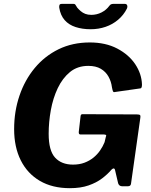

<svg xmlns="http://www.w3.org/2000/svg" viewBox="-20 -974 792 1004"><path d="M345.3 10Q253.9 10 188.6 -28.1Q123.3 -66.3 88.6 -135.6Q53.9 -205 53.9 -298.8Q53.9 -391.8 81.8 -473.7Q109.6 -555.7 161.7 -618.4Q213.9 -681.1 286.6 -716.6Q359.4 -752 449.3 -752Q532.6 -752 593.3 -720Q654 -688 687.3 -638Q720.6 -587.9 722.4 -532.1Q722.4 -512.9 714.6 -511.9L577.8 -492.4Q573.1 -491.4 570.7 -496.8Q568.3 -502.1 565.4 -517.4Q561.6 -547.8 547.3 -573.4Q533.1 -598.9 507.2 -614.2Q481.3 -629.5 441.9 -629.5Q385.2 -629.5 346 -597.4Q306.9 -565.3 282 -513.1Q257.2 -460.8 245.8 -398.2Q234.5 -335.5 234.5 -274.3Q234.5 -186.2 268.2 -149.7Q301.8 -113.2 361.8 -113.2Q395.4 -113.2 422 -123.3Q448.5 -133.4 468.9 -150Q489.2 -166.5 503.7 -187.7Q518.2 -208.9 526.8 -230.3L533.5 -258.5Q540.2 -270.7 523.8 -270.7H401Q390.9 -270.7 391.9 -284.2L401.3 -366.3Q402.3 -377 411.3 -377L697.2 -375.6Q708.7 -375.6 712.2 -372.1Q715.6 -368.7 713.9 -358.6L665 -12.9Q663.3 0 648.7 0H618.9Q603.3 0 597.9 -15L580.9 -87.5Q578.3 -93.9 573.3 -93.2Q568.3 -92.5 561.5 -85.4Q543 -63.2 513.7 -41Q484.4 -18.7 443.1 -4.4Q401.7 10 345.3 10ZM632.7 -953.7Q642.3 -953.7 645 -945.9Q647.7 -938 643.3 -928.5Q626.3 -894.9 597.5 -870.6Q568.7 -846.2 532 -833.7Q495.3 -821.1 453.9 -821.1Q410.6 -821.1 375.5 -832.5Q340.3 -843.8 318.2 -868.8Q296.1 -893.8 289.7 -934.2Q289 -941.9 291 -947.8Q293 -953.7 303.4 -953.7H364.3Q372.2 -953.7 375.1 -948Q378 -942.3 383.9 -934Q391.7 -924.7 402.2 -915.7Q412.7 -906.6 426.3 -901.4Q439.8 -896.3 457.4 -896.3Q486 -896.3 510.9 -909Q535.7 -921.7 551.6 -943.3Q556 -949.9 561.5 -951.8Q567.1 -953.7 572.2 -953.7Z"/></svg>

Font: Libre Franklin Thin
Style: Italic
Weight: 100
Italic angle: -8°
Designer: Pablo Impallari, Rodrigo Fuenzalida, Nhung Nguyen
Foundry: Impallari Type
Version: Version 3.000